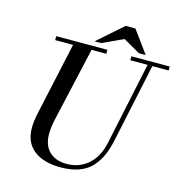

<svg xmlns="http://www.w3.org/2000/svg" viewBox="-131 -1041 1105 1172"><g transform="rotate(15 421.0 -455.5)"><path d="M448 -754V-729H355L250 -266Q237 -210 237 -167Q237 -95 277 -56Q317 -17 387 -17Q467 -17 523 -66.5Q579 -116 598 -205L709 -729H600V-754H842V-729H739L633 -231Q621 -175 602.5 -133.5Q584 -92 553 -57.5Q522 -23 472.5 -5Q423 13 357 13Q248 13 187 -35.5Q126 -84 126 -176Q126 -214 137 -266L238 -729H125V-754ZM682 -784H639L533 -845L401 -784H359L518 -924H580Z"/></g></svg>

Font: Libre Bodoni
Style: Italic
Weight: 400
Italic angle: -13°
Designer: Pablo Impallari, Rodrigo Fuenzalida
Foundry: Pablo Impallari, Rodrigo Fuenzalida
Version: Version 1.001